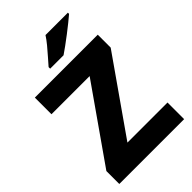

<svg xmlns="http://www.w3.org/2000/svg" viewBox="-270 -1033 1135 1135"><g transform="rotate(-45 297.0 -465.5)"><path d="M569 0H27V-108L354 -575H35V-714H561V-606L234 -139H569ZM528 -921Q512 -907 487 -887Q462 -867 433.5 -845Q405 -823 378 -803.5Q351 -784 332 -771H220V-784Q236 -803 259 -828.5Q282 -854 304.5 -881.5Q327 -909 341 -931H528Z"/></g></svg>

Font: Noto Sans Hebrew ExtraBold
Style: Regular
Weight: 800
Designer: Monotype Design Team
Foundry: Monotype Imaging Inc.
Version: Version 2.003